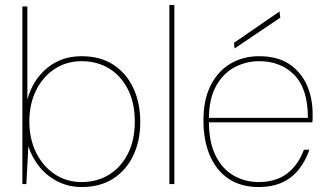

<svg xmlns="http://www.w3.org/2000/svg" viewBox="-20 -740 1318 772"><path d="M308 12Q258 12 214.5 -9Q171 -30 140 -67.5Q109 -105 94 -152L86 0H70V-714H90V-340Q112 -419 169.5 -466.5Q227 -514 308 -514Q383 -514 435.5 -480Q488 -446 516 -386Q544 -326 544 -250Q544 -174 516 -115Q488 -56 435.5 -22Q383 12 308 12ZM308 -8Q371 -8 419 -38Q467 -68 494.5 -122.5Q522 -177 522 -251Q522 -326 494.5 -380.5Q467 -435 419 -464.5Q371 -494 308 -494Q247 -494 199.5 -462.5Q152 -431 125 -376.5Q98 -322 98 -251Q98 -182 125 -127Q152 -72 199.5 -40Q247 -8 308 -8Z M661 0V-720H681V0Z M1020 12Q949 12 899.5 -21Q850 -54 824 -114.5Q798 -175 798 -256Q798 -339 827 -396.5Q856 -454 906.5 -484Q957 -514 1022 -514Q1096 -514 1143.5 -482Q1191 -450 1214 -397.5Q1237 -345 1237 -282Q1237 -273 1237 -265.5Q1237 -258 1236 -248H809V-266H1218Q1218 -383 1163.5 -438.5Q1109 -494 1022 -494Q971 -494 925 -470.5Q879 -447 849.5 -395.5Q820 -344 820 -261V-252Q820 -167 847.5 -113Q875 -59 920.5 -33.5Q966 -8 1020 -8Q1089 -8 1134 -42Q1179 -76 1202 -138H1224Q1209 -94 1182.5 -60Q1156 -26 1116 -7Q1076 12 1020 12ZM923 -545 921 -568 1104 -694 1107 -669Z"/></svg>

Font: DM Sans 16pt Thin
Style: Regular
Weight: 250
Version: Version 4.004;gftools[0.9.30]